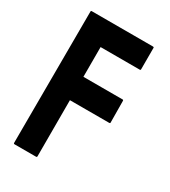

<svg xmlns="http://www.w3.org/2000/svg" viewBox="-173 -782 767 868"><g transform="rotate(30 210.5 -348.0)"><path d="M156.7 0H44.4Q39.6 0 39.6 -4.9L41.5 -691.9Q41.5 -695.8 45.4 -695.8H365.7Q370.6 -695.8 370.6 -691.9V-579.1Q370.6 -575.2 366.7 -575.2H161.6V-419.9H366.7Q370.6 -419.9 370.6 -415L371.6 -301.8Q371.6 -297.9 366.7 -297.9H161.6V-4.9Q161.6 0 156.7 0Z"/></g></svg>

Font: Bayon
Style: Regular
Weight: 400
Designer: Danh Hong
Version: Version 8.001; ttfautohint (v1.8.3)